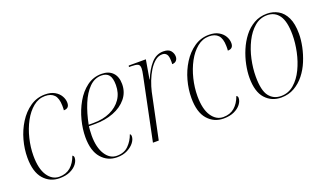

<svg xmlns="http://www.w3.org/2000/svg" viewBox="-59 -905 2165 1274"><g transform="rotate(-20 1023.5 -268.0)"><path d="M193 10Q125 10 81 -40Q37 -90 37 -191Q37 -252 54 -314Q71 -376 104 -428.5Q137 -481 184 -513.5Q231 -546 289 -546Q330 -546 357 -530.5Q384 -515 397.5 -491.5Q411 -468 411 -443Q411 -404 372 -404Q373 -411 373 -419.5Q373 -428 373 -437Q372 -490 350 -513Q328 -536 286 -536Q240 -536 202 -505Q164 -474 136.5 -423Q109 -372 94 -310.5Q79 -249 79 -189Q79 -97 111.5 -48.5Q144 0 194 0Q242 0 273.5 -27Q305 -54 322 -102Q332 -97 332 -85Q332 -63 315.5 -41Q299 -19 268 -4.5Q237 10 193 10Z M599 10Q532 10 488.5 -40Q445 -90 445 -187Q445 -244 461 -306.5Q477 -369 508 -423.5Q539 -478 584.5 -512Q630 -546 689 -546Q739 -546 767 -517Q795 -488 795 -436Q795 -378 760 -335.5Q725 -293 666.5 -270.5Q608 -248 535 -248H492Q491 -241 489.5 -220.5Q488 -200 488 -183Q488 -99 519.5 -49.5Q551 0 601 0Q652 0 683 -31Q714 -62 729 -105Q737 -101 737 -88Q737 -67 720 -44.5Q703 -22 672 -6Q641 10 599 10ZM531 -258Q596 -258 646.5 -281Q697 -304 725.5 -345.5Q754 -387 754 -444Q754 -493 737 -514.5Q720 -536 684 -536Q636 -536 598.5 -498.5Q561 -461 535 -398Q509 -335 494 -258Z M945 -441Q952 -473 952 -490Q952 -514 937 -520Q922 -526 892 -526H876L878 -536H999L976 -402H978Q1003 -465 1039 -505.5Q1075 -546 1125 -546Q1162 -546 1177 -527Q1192 -508 1192 -486Q1192 -468 1181.5 -457Q1171 -446 1152 -446Q1153 -452 1153 -457Q1153 -462 1153 -467Q1153 -503 1142 -516.5Q1131 -530 1112 -530Q1084 -530 1060.5 -510.5Q1037 -491 1017.5 -459.5Q998 -428 984 -391.5Q970 -355 962 -320L895 0H854Z M1351 10Q1283 10 1239 -40Q1195 -90 1195 -191Q1195 -252 1212 -314Q1229 -376 1262 -428.5Q1295 -481 1342 -513.5Q1389 -546 1447 -546Q1488 -546 1515 -530.5Q1542 -515 1555.5 -491.5Q1569 -468 1569 -443Q1569 -404 1530 -404Q1531 -411 1531 -419.5Q1531 -428 1531 -437Q1530 -490 1508 -513Q1486 -536 1444 -536Q1398 -536 1360 -505Q1322 -474 1294.5 -423Q1267 -372 1252 -310.5Q1237 -249 1237 -189Q1237 -97 1269.5 -48.5Q1302 0 1352 0Q1400 0 1431.5 -27Q1463 -54 1480 -102Q1490 -97 1490 -85Q1490 -63 1473.5 -41Q1457 -19 1426 -4.5Q1395 10 1351 10Z M1758 10Q1690 10 1646.5 -38Q1603 -86 1603 -185Q1603 -228 1613 -277Q1623 -326 1643 -373.5Q1663 -421 1693 -460Q1723 -499 1764 -522.5Q1805 -546 1856 -546Q1899 -546 1934.5 -526Q1970 -506 1991 -462.5Q2012 -419 2012 -348Q2012 -306 2002 -257.5Q1992 -209 1972.5 -161.5Q1953 -114 1922.5 -75.5Q1892 -37 1851 -13.5Q1810 10 1758 10ZM1760 0Q1812 0 1851.5 -34Q1891 -68 1917 -122Q1943 -176 1956 -238Q1969 -300 1969 -356Q1969 -450 1939 -493Q1909 -536 1854 -536Q1804 -536 1765 -503Q1726 -470 1699 -416Q1672 -362 1658.5 -299.5Q1645 -237 1645 -178Q1645 -80 1676 -40Q1707 0 1760 0Z"/></g></svg>

Font: Noto Serif Display SemiCondensed ExtraLight
Style: Italic
Weight: 200
Width: 4
Italic angle: -12°
Designer: Monotype Design Team
Foundry: Monotype Imaging Inc.
Version: Version 2.009